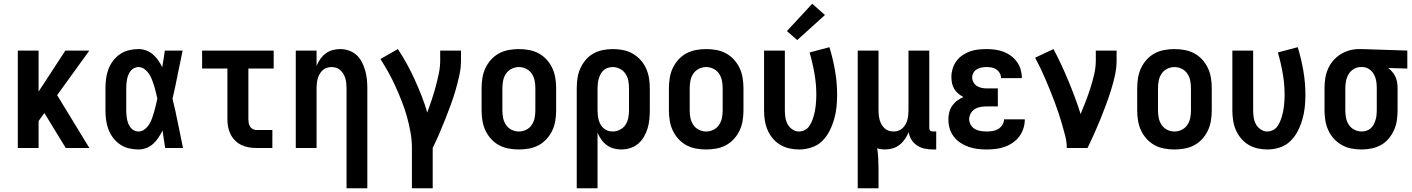

<svg xmlns="http://www.w3.org/2000/svg" viewBox="-20 -790 7540 1025"><path d="M75 0V-520H186V-301L329 -520H457L285 -282L457 0H331L218 -185L217 -187L186 -144V0Z M719 8Q694 8 668.5 2Q643 -4 621.5 -18.5Q600 -33 584 -54Q568 -75 559 -99Q550 -123 546.5 -148.5Q543 -174 543 -200V-320Q543 -346 546.5 -371.5Q550 -397 559 -421Q568 -445 584 -466Q600 -487 621.5 -501.5Q643 -516 668.5 -522Q694 -528 719 -528Q741 -528 761 -520.5Q781 -513 797 -499Q813 -485 825 -467.5Q837 -450 846 -431Q850 -454 853.5 -476Q857 -498 860 -520H955Q941 -456 928.5 -391.5Q916 -327 901 -263Q917 -198 930 -132Q943 -66 957 0H862Q858 -23 854.5 -46.5Q851 -70 848 -93Q838 -74 826 -55.5Q814 -37 798 -22.5Q782 -8 761.5 0Q741 8 719 8ZM719 -88Q737 -88 752 -99.5Q767 -111 776.5 -126.5Q786 -142 792 -159Q798 -176 803 -193.5Q808 -211 812 -228.5Q816 -246 820 -264Q816 -281 812 -298Q808 -315 803 -331.5Q798 -348 791.5 -364.5Q785 -381 775.5 -395.5Q766 -410 751.5 -421Q737 -432 719 -432Q707 -432 696 -426.5Q685 -421 677.5 -411.5Q670 -402 665.5 -391Q661 -380 658.5 -368Q656 -356 655 -344Q654 -332 654 -320V-200Q654 -188 655 -176Q656 -164 658.5 -152Q661 -140 665.5 -129Q670 -118 677.5 -108.5Q685 -99 696 -93.5Q707 -88 719 -88Z M1349 0Q1328 0 1307.5 -3.5Q1287 -7 1268.5 -16Q1250 -25 1235 -40Q1220 -55 1210.5 -74Q1201 -93 1197.5 -113.5Q1194 -134 1194 -155V-424H1059V-520H1441V-424H1306V-155Q1306 -144 1307.5 -134Q1309 -124 1314.5 -115Q1320 -106 1329.5 -101Q1339 -96 1349 -96H1434V0Z M1830 215V-320Q1830 -333 1828.5 -346Q1827 -359 1823.5 -371.5Q1820 -384 1813.5 -395Q1807 -406 1797.5 -415Q1788 -424 1775.5 -428Q1763 -432 1750 -432Q1737 -432 1724.5 -428Q1712 -424 1702.5 -415Q1693 -406 1686.5 -395Q1680 -384 1676.5 -371.5Q1673 -359 1671.5 -346Q1670 -333 1670 -320V0H1559V-520H1670V-438Q1678 -458 1690 -475Q1702 -492 1718.5 -504.5Q1735 -517 1755 -522.5Q1775 -528 1796 -528Q1820 -528 1843 -520Q1866 -512 1883.5 -496Q1901 -480 1912 -458.5Q1923 -437 1929.5 -414Q1936 -391 1938.5 -367.5Q1941 -344 1941 -320V215Z M2179 215V0Q2179 -42 2171.5 -84Q2164 -126 2152.5 -167Q2141 -208 2125.5 -247.5Q2110 -287 2092.5 -326Q2075 -365 2054.5 -402Q2034 -439 2011 -475L2104 -528Q2130 -489 2152.5 -448Q2175 -407 2194.5 -364Q2214 -321 2231 -277.5Q2248 -234 2261 -189Q2273 -222 2284.5 -256.5Q2296 -291 2305.5 -326Q2315 -361 2322.5 -396.5Q2330 -432 2330 -468V-520H2441V-468Q2441 -427 2432 -386.5Q2423 -346 2411.5 -306.5Q2400 -267 2385.5 -228Q2371 -189 2356 -151Q2341 -113 2324.5 -75Q2308 -37 2290 0V215Z M2750 8Q2723 8 2695.5 3Q2668 -2 2644 -15Q2620 -28 2601.5 -48.5Q2583 -69 2571.5 -93.5Q2560 -118 2555.5 -145.5Q2551 -173 2551 -200V-320Q2551 -347 2555.5 -374.5Q2560 -402 2571.5 -426.5Q2583 -451 2601.5 -471.5Q2620 -492 2644 -505Q2668 -518 2695.5 -523Q2723 -528 2750 -528Q2777 -528 2804.5 -523Q2832 -518 2856 -505Q2880 -492 2898.5 -471.5Q2917 -451 2928.5 -426.5Q2940 -402 2944.5 -374.5Q2949 -347 2949 -320V-200Q2949 -173 2944.5 -145.5Q2940 -118 2928.5 -93.5Q2917 -69 2898.5 -48.5Q2880 -28 2856 -15Q2832 -2 2804.5 3Q2777 8 2750 8ZM2750 -88Q2770 -88 2788.5 -97Q2807 -106 2818.5 -123Q2830 -140 2834 -160Q2838 -180 2838 -200V-320Q2838 -340 2834 -360Q2830 -380 2818.5 -397Q2807 -414 2788.5 -423Q2770 -432 2750 -432Q2730 -432 2711.5 -423Q2693 -414 2681.5 -397Q2670 -380 2666 -360Q2662 -340 2662 -320V-200Q2662 -180 2666 -160Q2670 -140 2681.5 -123Q2693 -106 2711.5 -97Q2730 -88 2750 -88Z M3059 215V-320Q3059 -347 3063 -373.5Q3067 -400 3078 -424.5Q3089 -449 3106.5 -470Q3124 -491 3147.5 -504Q3171 -517 3197.5 -522.5Q3224 -528 3251 -528Q3278 -528 3305 -523Q3332 -518 3356 -504.5Q3380 -491 3398.5 -471Q3417 -451 3428.5 -426Q3440 -401 3444.5 -374Q3449 -347 3449 -320V-200Q3449 -176 3446.5 -151.5Q3444 -127 3437 -104Q3430 -81 3417.5 -59.5Q3405 -38 3386.5 -22.5Q3368 -7 3344.5 0.5Q3321 8 3297 8Q3276 8 3256 2.5Q3236 -3 3219 -15.5Q3202 -28 3190 -45Q3178 -62 3170 -82V215ZM3251 -88Q3271 -88 3289.5 -97.5Q3308 -107 3319 -123.5Q3330 -140 3334 -160Q3338 -180 3338 -200V-320Q3338 -340 3334 -360Q3330 -380 3319 -396.5Q3308 -413 3289.5 -422.5Q3271 -432 3251 -432Q3238 -432 3225.5 -428Q3213 -424 3203 -415.5Q3193 -407 3187 -395.5Q3181 -384 3177 -371.5Q3173 -359 3171.5 -346Q3170 -333 3170 -320V-200Q3170 -187 3171.5 -174Q3173 -161 3176.5 -148.5Q3180 -136 3186.5 -124.5Q3193 -113 3203 -104.5Q3213 -96 3225.5 -92Q3238 -88 3251 -88Z M3750 8Q3723 8 3695.5 3Q3668 -2 3644 -15Q3620 -28 3601.5 -48.5Q3583 -69 3571.5 -93.5Q3560 -118 3555.5 -145.5Q3551 -173 3551 -200V-320Q3551 -347 3555.5 -374.5Q3560 -402 3571.5 -426.5Q3583 -451 3601.5 -471.5Q3620 -492 3644 -505Q3668 -518 3695.5 -523Q3723 -528 3750 -528Q3777 -528 3804.5 -523Q3832 -518 3856 -505Q3880 -492 3898.5 -471.5Q3917 -451 3928.5 -426.5Q3940 -402 3944.5 -374.5Q3949 -347 3949 -320V-200Q3949 -173 3944.5 -145.5Q3940 -118 3928.5 -93.5Q3917 -69 3898.5 -48.5Q3880 -28 3856 -15Q3832 -2 3804.5 3Q3777 8 3750 8ZM3750 -88Q3770 -88 3788.5 -97Q3807 -106 3818.5 -123Q3830 -140 3834 -160Q3838 -180 3838 -200V-320Q3838 -340 3834 -360Q3830 -380 3818.5 -397Q3807 -414 3788.5 -423Q3770 -432 3750 -432Q3730 -432 3711.5 -423Q3693 -414 3681.5 -397Q3670 -380 3666 -360Q3662 -340 3662 -320V-200Q3662 -180 3666 -160Q3670 -140 3681.5 -123Q3693 -106 3711.5 -97Q3730 -88 3750 -88Z M4246 8Q4219 8 4193 2Q4167 -4 4144.5 -17.5Q4122 -31 4105 -51.5Q4088 -72 4077.5 -96.5Q4067 -121 4063 -147.5Q4059 -174 4059 -200V-520H4170V-200Q4170 -181 4173 -162Q4176 -143 4185 -126.5Q4194 -110 4210.5 -99Q4227 -88 4245 -88Q4260 -88 4274 -94.5Q4288 -101 4297 -112.5Q4306 -124 4312 -137.5Q4318 -151 4322.5 -165.5Q4327 -180 4330 -194.5Q4333 -209 4334.5 -223.5Q4336 -238 4337 -253Q4338 -268 4338 -283Q4338 -340 4328 -397.5Q4318 -455 4302 -510L4408 -538Q4427 -476 4438 -412Q4449 -348 4449 -283Q4449 -250 4445.5 -217Q4442 -184 4432.5 -151.5Q4423 -119 4407.5 -89Q4392 -59 4368 -36Q4344 -13 4311.5 -2.5Q4279 8 4246 8ZM4236 -576 4181 -624 4316 -770 4384 -710Z M4559 215V-520H4670V-200Q4670 -187 4671.5 -174Q4673 -161 4676.5 -148.5Q4680 -136 4686.5 -125Q4693 -114 4702.5 -105Q4712 -96 4724.5 -92Q4737 -88 4750 -88Q4763 -88 4775.5 -92Q4788 -96 4797.5 -105Q4807 -114 4813.5 -125Q4820 -136 4823.5 -148.5Q4827 -161 4828.5 -174Q4830 -187 4830 -200V-520H4941V-108Q4941 -104 4942 -100Q4943 -96 4946 -93Q4949 -90 4953 -89Q4957 -88 4961 -88H4978V8H4961Q4939 8 4917 3.5Q4895 -1 4876.5 -13Q4858 -25 4846 -44Q4834 -63 4831 -85Q4823 -65 4811 -47.5Q4799 -30 4782.5 -17Q4766 -4 4745.5 2Q4725 8 4704 8Q4694 8 4683.5 6.5Q4673 5 4663 2Q4667 28 4668.5 54.5Q4670 81 4670 107V215Z M5247 8Q5223 8 5198.5 5Q5174 2 5151 -6Q5128 -14 5107.5 -27.5Q5087 -41 5072 -60.5Q5057 -80 5050 -103.5Q5043 -127 5043 -152Q5043 -171 5047.5 -190Q5052 -209 5063 -225Q5074 -241 5089.5 -252.5Q5105 -264 5123 -272Q5108 -280 5095.5 -290.5Q5083 -301 5074.5 -315Q5066 -329 5062.5 -345.5Q5059 -362 5059 -379Q5059 -401 5065.5 -423Q5072 -445 5085.5 -463.5Q5099 -482 5118 -495Q5137 -508 5158 -515.5Q5179 -523 5202 -525.5Q5225 -528 5247 -528Q5270 -528 5292.5 -525Q5315 -522 5336.5 -514Q5358 -506 5376.5 -492.5Q5395 -479 5408.5 -460.5Q5422 -442 5428.5 -420Q5435 -398 5435 -376Q5435 -375 5435 -374.5Q5435 -374 5435 -373H5324Q5324 -373 5324 -373.5Q5324 -374 5324 -374Q5324 -388 5317 -400Q5310 -412 5299 -419.5Q5288 -427 5274.5 -429.5Q5261 -432 5247 -432Q5234 -432 5220.5 -429.5Q5207 -427 5195.5 -420.5Q5184 -414 5177 -402Q5170 -390 5170 -377Q5170 -377 5170 -377Q5170 -377 5170 -377Q5170 -363 5177 -350.5Q5184 -338 5196 -330.5Q5208 -323 5222 -320.5Q5236 -318 5250 -318H5307V-222H5250Q5233 -222 5216.5 -219.5Q5200 -217 5185.5 -208.5Q5171 -200 5162.5 -185Q5154 -170 5154 -154Q5154 -138 5162.5 -123.5Q5171 -109 5185 -101Q5199 -93 5215 -90.5Q5231 -88 5247 -88Q5263 -88 5279 -90.5Q5295 -93 5308.5 -101Q5322 -109 5331 -123Q5340 -137 5340 -153H5451V-152Q5451 -152 5451 -152Q5451 -152 5451 -152Q5451 -128 5443.5 -104.5Q5436 -81 5421.5 -61.5Q5407 -42 5386.5 -28Q5366 -14 5343 -6Q5320 2 5296 5Q5272 8 5247 8Z M5675 0Q5675 -32 5667 -63.5Q5659 -95 5650 -126Q5641 -157 5631 -187Q5621 -217 5609.5 -247.5Q5598 -278 5586 -307.5Q5574 -337 5561.5 -366.5Q5549 -396 5535 -425Q5521 -454 5506 -482L5604 -528Q5626 -487 5646 -444Q5666 -401 5684 -357.5Q5702 -314 5718.5 -270Q5735 -226 5749 -181Q5763 -215 5776.5 -250Q5790 -285 5801.5 -321Q5813 -357 5821.5 -393.5Q5830 -430 5830 -468V-520H5941V-468Q5941 -427 5932 -386.5Q5923 -346 5910.5 -306.5Q5898 -267 5883.5 -228Q5869 -189 5853.5 -151Q5838 -113 5821 -75Q5804 -37 5786 0Z M6250 8Q6223 8 6195.5 3Q6168 -2 6144 -15Q6120 -28 6101.5 -48.5Q6083 -69 6071.5 -93.5Q6060 -118 6055.5 -145.5Q6051 -173 6051 -200V-320Q6051 -347 6055.5 -374.5Q6060 -402 6071.5 -426.5Q6083 -451 6101.5 -471.5Q6120 -492 6144 -505Q6168 -518 6195.5 -523Q6223 -528 6250 -528Q6277 -528 6304.5 -523Q6332 -518 6356 -505Q6380 -492 6398.5 -471.5Q6417 -451 6428.5 -426.5Q6440 -402 6444.5 -374.5Q6449 -347 6449 -320V-200Q6449 -173 6444.5 -145.5Q6440 -118 6428.5 -93.5Q6417 -69 6398.5 -48.5Q6380 -28 6356 -15Q6332 -2 6304.5 3Q6277 8 6250 8ZM6250 -88Q6270 -88 6288.5 -97Q6307 -106 6318.5 -123Q6330 -140 6334 -160Q6338 -180 6338 -200V-320Q6338 -340 6334 -360Q6330 -380 6318.5 -397Q6307 -414 6288.5 -423Q6270 -432 6250 -432Q6230 -432 6211.5 -423Q6193 -414 6181.5 -397Q6170 -380 6166 -360Q6162 -340 6162 -320V-200Q6162 -180 6166 -160Q6170 -140 6181.5 -123Q6193 -106 6211.5 -97Q6230 -88 6250 -88Z M6746 8Q6719 8 6693 2Q6667 -4 6644.5 -17.5Q6622 -31 6605 -51.5Q6588 -72 6577.5 -96.5Q6567 -121 6563 -147.5Q6559 -174 6559 -200V-520H6670V-200Q6670 -181 6673 -162Q6676 -143 6685 -126.5Q6694 -110 6710.5 -99Q6727 -88 6745 -88Q6760 -88 6774 -94.5Q6788 -101 6797 -112.5Q6806 -124 6812 -137.5Q6818 -151 6822.5 -165.5Q6827 -180 6830 -194.5Q6833 -209 6834.5 -223.5Q6836 -238 6837 -253Q6838 -268 6838 -283Q6838 -340 6828 -397.5Q6818 -455 6802 -510L6908 -538Q6927 -476 6938 -412Q6949 -348 6949 -283Q6949 -250 6945.5 -217Q6942 -184 6932.5 -151.5Q6923 -119 6907.5 -89Q6892 -59 6868 -36Q6844 -13 6811.5 -2.5Q6779 8 6746 8Z M7249 8Q7222 8 7195 3Q7168 -2 7144 -15.5Q7120 -29 7101.5 -49Q7083 -69 7071.5 -94Q7060 -119 7055.5 -146Q7051 -173 7051 -200V-320Q7051 -346 7055 -372Q7059 -398 7069.5 -422Q7080 -446 7097 -466Q7114 -486 7136.5 -500Q7159 -514 7184 -521Q7209 -528 7235 -528Q7239 -528 7242.5 -528Q7246 -528 7250 -528L7493 -520V-424L7391 -427Q7403 -418 7413 -406Q7423 -394 7429.5 -380Q7436 -366 7438.5 -350.5Q7441 -335 7441 -320V-200Q7441 -173 7437 -146.5Q7433 -120 7422 -95.5Q7411 -71 7393.5 -50Q7376 -29 7352.5 -16Q7329 -3 7302.5 2.5Q7276 8 7249 8ZM7249 -88Q7262 -88 7274.5 -92Q7287 -96 7297 -104.5Q7307 -113 7313 -124.5Q7319 -136 7323 -148.5Q7327 -161 7328.5 -174Q7330 -187 7330 -200V-320Q7330 -339 7327 -357.5Q7324 -376 7315 -392.5Q7306 -409 7290.5 -420Q7275 -431 7256 -432H7250Q7248 -432 7246.5 -432Q7245 -432 7244 -432Q7224 -432 7207 -421.5Q7190 -411 7180 -394.5Q7170 -378 7166 -358.5Q7162 -339 7162 -320V-200Q7162 -180 7166 -160Q7170 -140 7181 -123.5Q7192 -107 7210.5 -97.5Q7229 -88 7249 -88Z"/></svg>

Font: Iosevka SS04
Style: Bold
Weight: 700
Monospace: yes
Designer: Belleve Invis
Foundry: Belleve Invis
Version: Version 19.0.0; ttfautohint (v1.8.4)